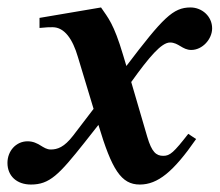

<svg xmlns="http://www.w3.org/2000/svg" viewBox="-58 -482 589 515"><path d="M272 -335C247 -419 232 -434 213 -462L48 -434V-407C67 -409 74 -409 83 -409C115 -409 137 -377 151 -329L193 -190L138 -118C114 -87 96 -81 78 -81C57 -81 46 -103 16 -103C-15 -103 -38 -77 -38 -45C-38 -10 -13 13 25 13C75 13 100 -13 169 -100L206 -147C242 -27 267 13 317 13C365 13 407 -21 468 -109L447 -123C408 -73 398 -64 380 -64C361 -64 349 -74 337 -115L294 -262C342 -329 375 -368 398 -368C421 -368 431 -348 455 -348C485 -348 511 -377 511 -406C511 -438 484 -462 453 -462C406 -462 379 -434 281 -305Z"/></svg>

Font: STIXGeneral
Style: Bold Italic
Weight: 700
Italic angle: -16.33°
Designer: MicroPress Inc., with final additions and corrections provided by Coen Hoffman, Elsevier (retired)
Version: Version 1.1.0